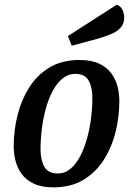

<svg xmlns="http://www.w3.org/2000/svg" viewBox="-20 -789 556 829"><path d="M210.7 20Q159.2 20 125.5 3.8Q91.8 -12.3 72.9 -38.8Q54 -65.2 46.6 -96.6Q39.2 -128 39.2 -157.7Q39.2 -226 55.8 -292.1Q72.5 -358.2 106.7 -412.2Q140.8 -466.2 194.6 -498.1Q248.3 -530 323.3 -530Q375.8 -530 409 -513.8Q442.2 -497.7 461.3 -471.3Q480.5 -445 487.9 -413.8Q495.3 -382.5 495.3 -353Q495.3 -284.7 478.7 -218.2Q462 -151.7 427.4 -97.8Q392.8 -44 339.2 -12Q285.5 20 210.7 20ZM229.7 -40Q260 -40 284.2 -60.2Q308.3 -80.3 326.2 -114.5Q344 -148.7 355.8 -191.2Q367.5 -233.7 373.2 -278.9Q378.8 -324.2 378.8 -366.3Q378.8 -411.5 362.9 -440.8Q347 -470 305 -470Q274.5 -470 249.9 -449.9Q225.3 -429.8 207.4 -396.2Q189.5 -362.5 177.8 -320Q166.2 -277.5 160.6 -231.8Q155 -186.2 155 -143.7Q155 -98.7 171.3 -69.3Q187.7 -40 229.7 -40ZM290 -591.7 273 -633.2 484.2 -768.8Q501.7 -762.5 508.9 -746Q516.2 -729.5 516.2 -713.2Q516.2 -685.5 499.4 -668.2Q482.7 -650.8 456.8 -640.6Q431 -630.3 401.8 -621.8Z"/></svg>

Font: Sansita Swashed Light
Style: Regular
Weight: 300
Designer: Pablo Cosgaya
Foundry: Omnibus-Type
Version: Version 1.003